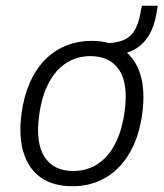

<svg xmlns="http://www.w3.org/2000/svg" viewBox="-20 -639 569 667"><path d="M231 8Q166 8 123 -21.5Q80 -51 62 -108Q44 -165 55 -246Q63 -305 83.5 -351.5Q104 -398 135.5 -430.5Q167 -463 208.5 -480Q250 -497 299 -497Q364 -497 407 -467Q450 -437 467.5 -380.5Q485 -324 474 -243Q466 -184 445.5 -137.5Q425 -91 393.5 -58.5Q362 -26 321 -9Q280 8 231 8ZM234 -45Q282 -45 319 -69Q356 -93 380 -139.5Q404 -186 413 -252Q426 -348 394 -396Q362 -444 294 -444Q247 -444 210 -420Q173 -396 149 -350.5Q125 -305 116 -238Q103 -142 135 -93.5Q167 -45 234 -45ZM373 -447 346 -467 350 -489Q390 -490 414 -502Q438 -514 451 -539.5Q464 -565 470 -606L473 -619H528L524 -595Q517 -549 497.5 -516.5Q478 -484 447 -467Q416 -450 373 -447Z"/></svg>

Font: Nunito Sans 10pt SemiCondensed Light
Style: Italic
Weight: 300
Width: 4
Italic angle: -9°
Designer: Vernon Adams
Foundry: Vernon Adams
Version: Version 3.101;gftools[0.9.27]